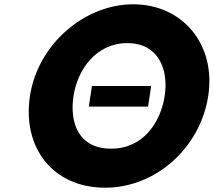

<svg xmlns="http://www.w3.org/2000/svg" viewBox="-20 -860 996 895"><path d="M322.7 -413C341.5 -536 428.3 -659 573.3 -659C719.3 -659 766.5 -536 747.7 -413C728.9 -290 648.1 -167 498.1 -167C344.1 -167 303.9 -290 322.7 -413ZM119.7 -413C82.8 -172 226.2 15 470.2 15C707.2 15 913.8 -172 950.7 -413C987.6 -654 830 -840 601 -840C374 -840 156.6 -654 119.7 -413ZM408.7 -459 394 -363H670L684.7 -459Z"/></svg>

Font: Sztylet
Style: BdObl
Weight: 700
Foundry: Cannot Into Space Fonts, PlusOne Fonts
Version: Version 0.12